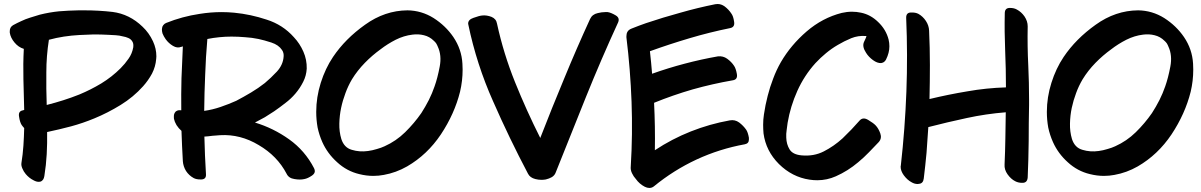

<svg xmlns="http://www.w3.org/2000/svg" viewBox="-20 -845 5935 949"><path d="M634.8 -638.7Q637.7 -633.8 638.7 -627Q639.6 -620.1 638.7 -611.3Q632.8 -579.1 615.2 -554.7Q597.7 -529.3 576.2 -507.8Q533.2 -464.8 480.5 -432.6Q428.7 -401.4 372.1 -377.9Q333 -362.3 293 -349.6Q252.9 -336.9 210.9 -326.2Q208 -407.2 209 -487.3Q209 -567.4 221.7 -648.4Q257.8 -658.2 295.9 -664.1Q334 -669.9 372.1 -671.9Q407.2 -673.8 443.4 -674.8Q480.5 -674.8 515.6 -672.9Q533.2 -671.9 551.8 -670.9Q570.3 -669.9 587.9 -665Q600.6 -663.1 614.3 -657.2Q627.9 -651.4 634.8 -638.7ZM684.6 -712.9Q620.1 -775.4 536.1 -786.1Q467.8 -793.9 398.4 -793.9Q383.8 -793.9 368.2 -793.9Q319.3 -793 271.5 -789.1Q223.6 -784.2 176.8 -772.5Q152.3 -765.6 128.9 -757.8Q106.4 -751 84 -740.2Q64.5 -731.4 44.9 -720.7Q28.3 -710.9 28.3 -691.4Q28.3 -687.5 28.3 -683.6Q32.2 -658.2 51.8 -634.8Q71.3 -611.3 97.7 -603.5Q93.8 -529.3 95.7 -453.1Q97.7 -377.9 99.6 -301.8Q97.7 -300.8 96.7 -300.8Q94.7 -300.8 93.8 -299.8Q69.3 -295.9 74.2 -268.6Q78.1 -241.2 86.9 -227.5Q89.8 -224.6 92.8 -219.7Q96.7 -215.8 99.6 -211.9Q98.6 -168.9 95.7 -125Q92.8 -82 85.9 -39.1Q84 -26.4 90.8 -11.7Q96.7 2.9 107.4 15.6Q124 35.2 145.5 45.9Q159.2 53.7 170.9 53.7Q176.8 53.7 182.6 51.8Q188.5 48.8 193.4 42Q197.3 36.1 199.2 25.4Q208 -29.3 210.9 -83Q213.9 -137.7 212.9 -192.4Q273.4 -205.1 332 -220.7Q389.6 -236.3 446.3 -259.8Q512.7 -287.1 576.2 -326.2Q639.6 -365.2 687.5 -418.9Q712.9 -447.3 731.4 -481.4Q749 -515.6 752 -553.7Q752.9 -560.5 752.9 -566.4Q752.9 -604.5 736.3 -640.6Q716.8 -682.6 684.6 -712.9Z M1124 -664.1Q1158.2 -664.1 1191.4 -661.1Q1224.6 -659.2 1257.8 -652.3Q1285.2 -646.5 1321.3 -634.8Q1357.4 -623 1374 -597.7Q1378.9 -590.8 1380.9 -582Q1382.8 -573.2 1381.8 -564.5Q1378.9 -524.4 1348.6 -491.2Q1318.4 -459 1289.1 -434.6Q1256.8 -409.2 1220.7 -387.7Q1184.6 -366.2 1147.5 -346.7Q1110.4 -330.1 1070.3 -316.4Q1030.3 -302.7 989.3 -296.9Q990.2 -385.7 994.1 -474.6Q997.1 -563.5 1004.9 -652.3Q1034.2 -658.2 1064.5 -661.1Q1093.8 -664.1 1124 -664.1ZM1532.2 -13.7Q1487.3 -100.6 1409.2 -156.2Q1331.1 -211.9 1240.2 -239.3Q1264.6 -252 1289.1 -265.6Q1312.5 -280.3 1335 -294.9Q1363.3 -314.5 1390.6 -335.9Q1418 -356.4 1440.4 -382.8Q1462.9 -409.2 1478.5 -440.4Q1494.1 -470.7 1496.1 -505.9Q1497.1 -549.8 1479.5 -589.8Q1461.9 -629.9 1432.6 -661.1Q1377.9 -722.7 1297.9 -748Q1218.8 -774.4 1137.7 -782.2Q1106.4 -785.2 1075.2 -785.2Q1021.5 -785.2 966.8 -776.4Q880.9 -763.7 800.8 -731.4Q792 -727.5 787.1 -720.7Q782.2 -714.8 781.2 -707Q780.3 -703.1 780.3 -699.2Q780.3 -690.4 783.2 -679.7Q789.1 -665 798.8 -651.4Q813.5 -630.9 835 -618.2Q856.4 -605.5 875 -613.3Q877 -613.3 879.9 -614.3Q881.8 -615.2 883.8 -616.2Q879.9 -537.1 877 -458Q875 -379.9 876 -299.8Q868.2 -300.8 861.3 -299.8Q855.5 -298.8 848.6 -293.9Q841.8 -287.1 839.8 -277.3Q838.9 -266.6 839.8 -257.8Q842.8 -243.2 852.5 -226.6Q863.3 -210 877 -198.2Q878.9 -160.2 879.9 -123Q881.8 -85.9 883.8 -47.9Q885.7 -22.5 899.4 0Q914.1 22.5 937.5 35.2Q950.2 42 970.7 42Q972.7 42 975.6 42Q1000 41 998 15.6Q995.1 -30.3 993.2 -77.1Q991.2 -123 990.2 -169.9Q1009.8 -170.9 1029.3 -173.8Q1048.8 -175.8 1068.4 -176.8Q1168 -182.6 1258.8 -127.9Q1350.6 -74.2 1396.5 13.7Q1407.2 36.1 1435.5 40Q1462.9 44.9 1484.4 40Q1501 37.1 1522.5 22.5Q1536.1 12.7 1536.1 1Q1536.1 -5.9 1532.2 -13.7Z M2143.6 -615.2Q2164.1 -571.3 2153.3 -515.6Q2142.6 -459 2127.9 -418Q2116.2 -383.8 2099.6 -350.6Q2082 -316.4 2062.5 -286.1Q2027.3 -235.4 1982.4 -191.4Q1937.5 -147.5 1880.9 -122.1Q1864.3 -114.3 1842.8 -108.4Q1821.3 -101.6 1798.8 -98.6Q1756.8 -92.8 1718.8 -104.5Q1680.7 -115.2 1667 -158.2Q1656.2 -194.3 1657.2 -234.4Q1658.2 -274.4 1666 -311.5Q1673.8 -348.6 1687.5 -384.8Q1700.2 -419.9 1719.7 -453.1Q1746.1 -496.1 1783.2 -534.2Q1819.3 -571.3 1861.3 -601.6Q1895.5 -627.9 1935.5 -648.4Q1976.6 -668.9 2018.6 -673.8Q2047.9 -677.7 2075.2 -670.9Q2103.5 -664.1 2124 -643.6Q2130.9 -637.7 2135.7 -630.9Q2140.6 -623 2143.6 -615.2ZM2220.7 -662.1Q2182.6 -717.8 2123 -755.9Q2063.5 -793 1994.1 -793.9Q1881.8 -793 1784.2 -722.7Q1686.5 -653.3 1626 -563.5Q1587.9 -506.8 1565.4 -435.5Q1543 -364.3 1543 -292Q1543 -252.9 1549.8 -214.8Q1557.6 -177.7 1573.2 -142.6Q1598.6 -85.9 1646.5 -43Q1694.3 1 1755.9 15.6Q1791 24.4 1825.2 24.4Q1851.6 24.4 1877 19.5Q1937.5 8.8 1992.2 -22.5Q2091.8 -80.1 2159.2 -180.7Q2226.6 -282.2 2253.9 -391.6Q2266.6 -445.3 2266.6 -501Q2266.6 -515.6 2265.6 -530.3Q2261.7 -601.6 2220.7 -662.1Z M2983.4 -785.2Q2977.5 -785.2 2970.7 -785.2Q2954.1 -785.2 2934.6 -780.3Q2907.2 -774.4 2896.5 -751Q2830.1 -606.4 2769.5 -459Q2708 -311.5 2650.4 -163.1Q2582 -298.8 2525.4 -439.5Q2468.8 -580.1 2436.5 -728.5Q2432.6 -752 2409.2 -761.7Q2385.7 -770.5 2365.2 -768.6Q2349.6 -767.6 2320.3 -756.8Q2293.9 -748 2293.9 -728.5Q2293.9 -725.6 2294.9 -722.7Q2335.9 -526.4 2417 -344.7Q2497.1 -162.1 2589.8 13.7Q2599.6 33.2 2626 40Q2641.6 43.9 2656.2 43.9Q2667 43.9 2677.7 42Q2694.3 38.1 2708 30.3Q2721.7 21.5 2726.6 7.8Q2800.8 -178.7 2876 -365.2Q2951.2 -551.8 3035.2 -734.4Q3038.1 -741.2 3038.1 -747.1Q3038.1 -760.7 3022.5 -769.5Q2999 -783.2 2983.4 -785.2Z M3668 -204.1Q3654.3 -223.6 3633.8 -239.3Q3612.3 -254.9 3586.9 -250Q3488.3 -232.4 3394.5 -195.3Q3300.8 -158.2 3216.8 -102.5Q3217.8 -161.1 3216.8 -219.7Q3215.8 -278.3 3212.9 -336.9Q3306.6 -375 3404.3 -403.3Q3502 -430.7 3602.5 -448.2Q3627 -452.1 3622.1 -479.5Q3617.2 -506.8 3608.4 -519.5Q3595.7 -539.1 3574.2 -554.7Q3553.7 -569.3 3528.3 -566.4Q3445.3 -551.8 3364.3 -530.3Q3282.2 -508.8 3203.1 -480.5Q3201.2 -507.8 3198.2 -536.1Q3195.3 -564.5 3192.4 -591.8Q3290 -627 3388.7 -656.2Q3487.3 -685.5 3588.9 -706.1Q3613.3 -710.9 3608.4 -738.3Q3604.5 -765.6 3594.7 -778.3Q3582 -797.9 3561.5 -813.5Q3544.9 -825.2 3527.3 -825.2Q3521.5 -825.2 3515.6 -824.2Q3427.7 -806.6 3342.8 -782.2Q3256.8 -758.8 3172.9 -730.5Q3155.3 -723.6 3137.7 -717.8Q3119.1 -710.9 3102.5 -704.1Q3086.9 -698.2 3081.1 -687.5Q3076.2 -678.7 3076.2 -666Q3076.2 -663.1 3076.2 -660.2Q3095.7 -502 3101.6 -341.8Q3107.4 -181.6 3097.7 -22.5Q3095.7 -5.9 3103.5 10.7Q3111.3 27.3 3123 40Q3140.6 64.5 3167 78.1Q3178.7 84 3189.5 84Q3202.1 84 3211.9 76.2Q3309.6 -3.9 3422.9 -56.6Q3537.1 -109.4 3661.1 -131.8Q3681.6 -135.7 3681.6 -155.3Q3681.6 -159.2 3681.6 -164.1Q3676.8 -191.4 3668 -204.1Z M4262.7 -667Q4260.7 -659.2 4257.8 -653.3Q4254.9 -646.5 4251 -638.7Q4245.1 -627 4248 -612.3Q4251 -598.6 4260.7 -584Q4273.4 -563.5 4294.9 -547.9Q4316.4 -532.2 4335 -533.2Q4341.8 -534.2 4348.6 -538.1Q4355.5 -543 4359.4 -550.8Q4376 -584 4376 -616.2Q4376 -632.8 4372.1 -649.4Q4359.4 -699.2 4320.3 -736.3Q4283.2 -772.5 4236.3 -782.2Q4213.9 -787.1 4191.4 -787.1Q4166 -787.1 4140.6 -781.2Q4044.9 -756.8 3966.8 -689.5Q3888.7 -622.1 3839.8 -538.1Q3817.4 -499 3801.8 -457Q3785.2 -414.1 3774.4 -371.1Q3762.7 -326.2 3755.9 -279.3Q3752 -253.9 3752 -228.5Q3752 -207 3753.9 -185.5Q3765.6 -98.6 3830.1 -34.2Q3895.5 30.3 3981.4 43Q4001 45.9 4019.5 45.9Q4067.4 45.9 4111.3 26.4Q4170.9 0 4221.7 -43Q4250 -66.4 4275.4 -92.8Q4299.8 -118.2 4323.2 -142.6Q4339.8 -161.1 4331.1 -185.5Q4322.3 -210 4308.6 -224.6Q4297.9 -236.3 4271.5 -252Q4246.1 -267.6 4229.5 -250Q4209 -228.5 4188.5 -205.1Q4167 -182.6 4144.5 -161.1Q4101.6 -122.1 4051.8 -96.7Q4002 -71.3 3941.4 -77.1Q3898.4 -81.1 3882.8 -106.4Q3867.2 -131.8 3866.2 -165Q3865.2 -183.6 3868.2 -202.1Q3870.1 -220.7 3873 -238.3Q3886.7 -319.3 3920.9 -395.5Q3955.1 -471.7 4010.7 -533.2Q4035.2 -559.6 4062.5 -582Q4090.8 -605.5 4121.1 -623Q4152.3 -641.6 4187.5 -656.2Q4221.7 -669.9 4258.8 -667Q4259.8 -667 4262.7 -667Z M5059.6 -714.8Q5059.6 -740.2 5043.9 -763.7Q5028.3 -786.1 5005.9 -797.9Q4992.2 -805.7 4973.6 -805.7Q4970.7 -805.7 4968.8 -805.7Q4946.3 -804.7 4946.3 -779.3Q4944.3 -687.5 4948.2 -595.7Q4952.1 -504.9 4952.1 -413.1Q4855.5 -410.2 4761.7 -393.6Q4667 -377.9 4574.2 -355.5Q4576.2 -439.5 4576.2 -523.4Q4576.2 -608.4 4572.3 -693.4Q4571.3 -718.8 4556.6 -741.2Q4542 -763.7 4519.5 -776.4Q4504.9 -784.2 4481.4 -783.2Q4458 -782.2 4459 -755.9Q4466.8 -574.2 4460 -391.6Q4453.1 -209 4432.6 -27.3Q4431.6 -24.4 4431.6 -21.5Q4431.6 0 4447.3 21.5Q4464.8 44.9 4485.4 55.7Q4500 64.5 4515.6 64.5Q4519.5 64.5 4523.4 63.5Q4543 61.5 4545.9 37.1Q4553.7 -26.4 4559.6 -89.8Q4564.5 -153.3 4568.4 -216.8Q4663.1 -241.2 4758.8 -261.7Q4853.5 -282.2 4951.2 -290Q4950.2 -225.6 4949.2 -161.1Q4948.2 -96.7 4945.3 -32.2Q4943.4 -6.8 4960 16.6Q4976.6 40 4998 50.8Q5014.6 59.6 5036.1 58.6Q5057.6 57.6 5059.6 32.2Q5063.5 -57.6 5064.5 -147.5Q5064.5 -236.3 5066.4 -326.2Q5066.4 -339.8 5066.4 -353.5Q5066.4 -436.5 5062.5 -520.5Q5057.6 -617.2 5059.6 -714.8Z M5754.9 -615.2Q5775.4 -571.3 5764.6 -515.6Q5753.9 -459 5739.3 -418Q5727.5 -383.8 5710.9 -350.6Q5693.4 -316.4 5673.8 -286.1Q5638.7 -235.4 5593.8 -191.4Q5548.8 -147.5 5492.2 -122.1Q5475.6 -114.3 5454.1 -108.4Q5432.6 -101.6 5410.2 -98.6Q5368.2 -92.8 5330.1 -104.5Q5292 -115.2 5278.3 -158.2Q5267.6 -194.3 5268.6 -234.4Q5269.5 -274.4 5277.3 -311.5Q5285.2 -348.6 5298.8 -384.8Q5311.5 -419.9 5331.1 -453.1Q5357.4 -496.1 5394.5 -534.2Q5430.7 -571.3 5472.7 -601.6Q5506.8 -627.9 5546.9 -648.4Q5587.9 -668.9 5629.9 -673.8Q5659.2 -677.7 5686.5 -670.9Q5714.8 -664.1 5735.4 -643.6Q5742.2 -637.7 5747.1 -630.9Q5752 -623 5754.9 -615.2ZM5832 -662.1Q5793.9 -717.8 5734.4 -755.9Q5674.8 -793 5605.5 -793.9Q5493.2 -793 5395.5 -722.7Q5297.9 -653.3 5237.3 -563.5Q5199.2 -506.8 5176.8 -435.5Q5154.3 -364.3 5154.3 -292Q5154.3 -252.9 5161.1 -214.8Q5168.9 -177.7 5184.6 -142.6Q5210 -85.9 5257.8 -43Q5305.7 1 5367.2 15.6Q5402.3 24.4 5436.5 24.4Q5462.9 24.4 5488.3 19.5Q5548.8 8.8 5603.5 -22.5Q5703.1 -80.1 5770.5 -180.7Q5837.9 -282.2 5865.2 -391.6Q5877.9 -445.3 5877.9 -501Q5877.9 -515.6 5877 -530.3Q5873 -601.6 5832 -662.1Z"/></svg>

Font: TroubleSide
Style: Comic
Weight: 400
Designer: Koroletov
Version: 1_5